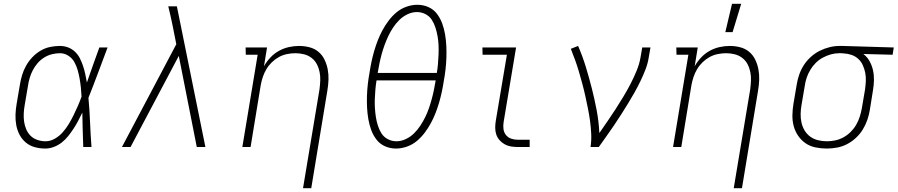

<svg xmlns="http://www.w3.org/2000/svg" viewBox="-20 -768 4690 1003"><path d="M217 8Q189 8 162.5 1Q136 -6 115.5 -23Q95 -40 82.5 -63.5Q70 -87 65 -114Q60 -141 61 -169Q62 -197 67 -226L84 -326Q88 -351 95.5 -376Q103 -401 116.5 -425Q130 -449 149 -469Q168 -489 191.5 -503Q215 -517 241 -522.5Q267 -528 292 -528Q316 -528 336.5 -520Q357 -512 372.5 -497Q388 -482 397.5 -463Q407 -444 414 -423Q421 -402 425.5 -380.5Q430 -359 434 -337Q450 -383 466 -428.5Q482 -474 499 -520H542Q517 -454 492.5 -388Q468 -322 442 -257Q448 -193 450.5 -128.5Q453 -64 458 0H415Q413 -45 412 -90Q411 -135 410 -180Q400 -159 389 -138Q378 -117 365 -97Q352 -77 337 -58Q322 -39 303 -24Q284 -9 261.5 -0.5Q239 8 217 8ZM218 -30Q243 -30 266.5 -43.5Q290 -57 308 -77.5Q326 -98 339.5 -120.5Q353 -143 364.5 -166.5Q376 -190 386.5 -214Q397 -238 406 -263Q405 -287 402.5 -310.5Q400 -334 396 -357Q392 -380 385.5 -402.5Q379 -425 368 -444.5Q357 -464 337 -477Q317 -490 293 -490Q272 -490 250.5 -484.5Q229 -479 210 -467Q191 -455 176 -437.5Q161 -420 151 -400.5Q141 -381 135 -360.5Q129 -340 126 -319L109 -219Q105 -197 104 -175Q103 -153 106 -132Q109 -111 117.5 -91.5Q126 -72 140.5 -58Q155 -44 175.5 -37Q196 -30 218 -30Z M617 0 901 -537 881 -638Q876 -662 870.5 -686.5Q865 -711 859 -735H904L1053 0H1008L914 -476L662 0Z M1563 215 1649 -301Q1652 -324 1653 -347Q1654 -370 1649.5 -392Q1645 -414 1635 -433Q1625 -452 1607.5 -465.5Q1590 -479 1568 -484.5Q1546 -490 1523 -490Q1502 -490 1479.5 -485.5Q1457 -481 1437 -470Q1417 -459 1400 -442.5Q1383 -426 1371.5 -406.5Q1360 -387 1353 -366Q1346 -345 1342 -323L1289 0H1246L1326 -482H1264L1263 -520H1375L1359 -422Q1373 -447 1393 -468Q1413 -489 1437.5 -502.5Q1462 -516 1489 -522Q1516 -528 1542 -528Q1570 -528 1597 -521Q1624 -514 1644 -497Q1664 -480 1675.5 -456Q1687 -432 1692 -405.5Q1697 -379 1696 -351Q1695 -323 1690 -294L1606 215Z M2049 8Q2018 8 1991 -4Q1964 -16 1946.5 -39Q1929 -62 1919 -89.5Q1909 -117 1904 -146.5Q1899 -176 1897.5 -206.5Q1896 -237 1897 -267.5Q1898 -298 1901.5 -329Q1905 -360 1911 -392Q1915 -419 1921 -447Q1927 -475 1935 -502.5Q1943 -530 1953.5 -557Q1964 -584 1978 -610Q1992 -636 2010.5 -660.5Q2029 -685 2052 -704Q2075 -723 2103.5 -733Q2132 -743 2160 -743Q2191 -743 2218 -731Q2245 -719 2262.5 -696Q2280 -673 2290 -645.5Q2300 -618 2305 -588.5Q2310 -559 2311.5 -528.5Q2313 -498 2312 -467.5Q2311 -437 2307.5 -406Q2304 -375 2298 -343Q2294 -316 2288 -288Q2282 -260 2274 -232.5Q2266 -205 2255.5 -178Q2245 -151 2231 -125Q2217 -99 2198.5 -74.5Q2180 -50 2157 -31Q2134 -12 2105.5 -2Q2077 8 2049 8ZM1953 -387H2262Q2266 -411 2268 -435Q2270 -459 2271 -483Q2272 -507 2271 -531Q2270 -555 2266 -578Q2262 -601 2255 -623Q2248 -645 2236 -664Q2224 -683 2203 -694Q2182 -705 2158 -705Q2134 -705 2110 -694Q2086 -683 2067 -664.5Q2048 -646 2033.5 -624Q2019 -602 2008 -578.5Q1997 -555 1988.5 -531.5Q1980 -508 1973.5 -484Q1967 -460 1962 -435.5Q1957 -411 1953 -387ZM2051 -30Q2075 -30 2099 -41Q2123 -52 2142 -70.5Q2161 -89 2175.5 -111Q2190 -133 2201.5 -156.5Q2213 -180 2221 -203.5Q2229 -227 2235.5 -251Q2242 -275 2247 -299.5Q2252 -324 2256 -348H1947Q1943 -324 1941 -300Q1939 -276 1938 -252Q1937 -228 1938.5 -204Q1940 -180 1943.5 -157Q1947 -134 1954 -112Q1961 -90 1973 -71Q1985 -52 2006 -41Q2027 -30 2051 -30Z M2685 0Q2666 0 2648.5 -3Q2631 -6 2616 -14.5Q2601 -23 2589.5 -36Q2578 -49 2572.5 -65.5Q2567 -82 2567 -100.5Q2567 -119 2570 -137L2628 -482H2501L2500 -520H2676L2611 -131Q2608 -113 2610 -95Q2612 -77 2622.5 -63.5Q2633 -50 2649.5 -44Q2666 -38 2684 -38H2747V0Z M3065 0Q3070 -34 3068.5 -68Q3067 -102 3062.5 -135Q3058 -168 3051.5 -200.5Q3045 -233 3038 -265Q3031 -297 3022.5 -328.5Q3014 -360 3005 -391Q2996 -422 2985 -452.5Q2974 -483 2962 -513L3000 -528Q3023 -475 3040 -419.5Q3057 -364 3071.5 -307Q3086 -250 3097 -192Q3108 -134 3111 -73Q3133 -105 3154.5 -136Q3176 -167 3196.5 -199Q3217 -231 3237 -264Q3257 -297 3274 -330Q3291 -363 3305.5 -398Q3320 -433 3326 -468L3335 -520H3378L3369 -468Q3364 -436 3352 -405Q3340 -374 3325.5 -344Q3311 -314 3294.5 -284.5Q3278 -255 3260 -226Q3242 -197 3224 -168.5Q3206 -140 3186.5 -111.5Q3167 -83 3147.5 -55.5Q3128 -28 3108 0Z M3813 215 3899 -301Q3902 -324 3903 -347Q3904 -370 3899.5 -392Q3895 -414 3885 -433Q3875 -452 3857.5 -465.5Q3840 -479 3818 -484.5Q3796 -490 3773 -490Q3752 -490 3729.5 -485.5Q3707 -481 3687 -470Q3667 -459 3650 -442.5Q3633 -426 3621.5 -406.5Q3610 -387 3603 -366Q3596 -345 3592 -323L3539 0H3496L3576 -482H3514L3513 -520H3625L3609 -422Q3623 -447 3643 -468Q3663 -489 3687.5 -502.5Q3712 -516 3739 -522Q3766 -528 3792 -528Q3820 -528 3847 -521Q3874 -514 3894 -497Q3914 -480 3925.5 -456Q3937 -432 3942 -405.5Q3947 -379 3946 -351Q3945 -323 3940 -294L3856 215ZM3769 -600 3804 -748H3852L3807 -600Z M4299 8Q4269 8 4240 2Q4211 -4 4188.5 -19.5Q4166 -35 4150 -58Q4134 -81 4126.5 -108.5Q4119 -136 4119.5 -166Q4120 -196 4125 -226L4142 -326Q4146 -352 4155 -378Q4164 -404 4179 -427.5Q4194 -451 4215.5 -470.5Q4237 -490 4262 -502.5Q4287 -515 4313.5 -521.5Q4340 -528 4366 -528H4381L4649 -520L4643 -482L4490 -486Q4510 -471 4522.5 -448.5Q4535 -426 4540.5 -401Q4546 -376 4545.5 -349Q4545 -322 4540 -294L4524 -194Q4520 -168 4511 -142Q4502 -116 4487.5 -92Q4473 -68 4451.5 -48Q4430 -28 4405 -15Q4380 -2 4352.5 3Q4325 8 4299 8ZM4300 -30Q4321 -30 4343 -34.5Q4365 -39 4386 -50.5Q4407 -62 4424 -79Q4441 -96 4452.5 -116Q4464 -136 4471 -157.5Q4478 -179 4482 -201L4499 -301Q4502 -323 4503 -345Q4504 -367 4500 -387.5Q4496 -408 4487.5 -427Q4479 -446 4464 -460Q4449 -474 4429 -481Q4409 -488 4387 -489L4375 -490H4364Q4342 -490 4320.5 -484Q4299 -478 4278.5 -467Q4258 -456 4241.5 -439.5Q4225 -423 4213 -403Q4201 -383 4194 -362Q4187 -341 4184 -319L4167 -219Q4163 -196 4162.5 -172.5Q4162 -149 4167 -127Q4172 -105 4183.5 -86Q4195 -67 4213 -54Q4231 -41 4253.5 -35.5Q4276 -30 4300 -30Z"/></svg>

Font: Iosevka Etoile Extralight
Style: Italic
Weight: 200
Italic angle: -9°
Designer: Belleve Invis
Foundry: Belleve Invis
Version: Version 22.1.2; ttfautohint (v1.8.4)